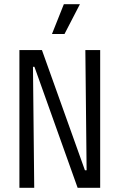

<svg xmlns="http://www.w3.org/2000/svg" viewBox="-20 -900 573 920"><path d="M73 0V-660H181L387 -84H395L389 -660H460V0H352L145 -580H138L144 0ZM289 -737H229L286 -880H363Z"/></svg>

Font: Bricolage Grotesque 10pt Condensed Light
Style: Regular
Weight: 300
Width: 3
Designer: Mathieu Triay
Foundry: Atelier Triay
Version: Version 1.000; ttfautohint (v1.8.4.7-5d5b);gftools[0.9.32]